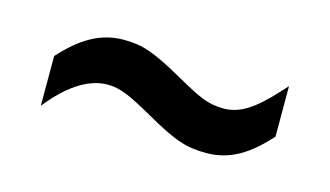

<svg xmlns="http://www.w3.org/2000/svg" viewBox="-34 -462 479 279"><g transform="rotate(15 205.5 -322.0)"><path d="M35 -337V-262C60 -294 90 -317 121 -317C141 -317 157 -309 191 -290C238 -263 256 -258 285 -258C321 -258 348 -276 376 -307V-383C348 -352 324 -327 293 -327C268 -327 255 -334 219 -354C173 -380 155 -386 127 -386C92 -386 64 -369 35 -337Z"/></g></svg>

Font: Noto Sans Gurmukhi UI ExtraCondensed
Style: Regular
Weight: 400
Width: 2
Designer: Jelle Bosma - Monotype Design Team
Foundry: Monotype Imaging Inc.
Version: Version 2.004